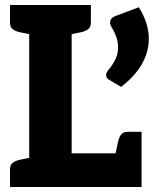

<svg xmlns="http://www.w3.org/2000/svg" viewBox="-20 -749 616 769"><path d="M97 0V-729H267V-135H547V0ZM438 -113 453 -182Q457 -200 465.5 -210.5Q474 -221 491 -221H547V-135ZM20 0V-71Q20 -88 30.5 -96.5Q41 -105 59 -109L103 -118L117 0ZM117 -729 103 -611 59 -620Q41 -624 30.5 -632.5Q20 -641 20 -658V-729ZM344 -729V-658Q344 -641 333.5 -632.5Q323 -624 305 -620L261 -611L247 -729ZM443 -685 536 -720Q556 -688 566 -656.5Q576 -625 576 -594Q576 -541 548 -492Q520 -443 465 -401L416 -430Q405 -437 405 -449Q405 -454 407.5 -459Q410 -464 413 -468Q425 -480 439 -505Q453 -530 453 -560Q453 -578 446.5 -598.5Q440 -619 426 -642Q424 -646 422.5 -650Q421 -654 421 -658Q421 -677 443 -685Z"/></svg>

Font: Aleo Black
Style: Regular
Weight: 900
Designer: Alessio Laiso
Foundry: Alessio Laiso
Version: Version 2.001;gftools[0.9.29]